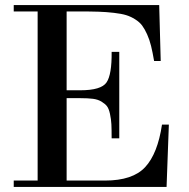

<svg xmlns="http://www.w3.org/2000/svg" viewBox="-20 -735 744 755"><path d="M128 -25V-690H34V-715H606L612 -495H586Q580 -530 574 -554.5Q568 -579 558.5 -600Q549 -621 539 -634.5Q529 -648 511.5 -659Q494 -670 476 -675.5Q458 -681 428 -684.5Q398 -688 367 -689Q336 -690 290 -690H242V-380H296Q378 -380 399 -411Q420 -442 419 -531H449V-191H419Q419 -227 418 -246.5Q417 -266 412.5 -287Q408 -308 400.5 -317.5Q393 -327 379 -335.5Q365 -344 345.5 -346.5Q326 -349 296 -349H242V-25H393Q502 -25 551 -78Q600 -131 617 -245H644L635 0H34V-25Z"/></svg>

Font: Justus
Style: Versalitas
Weight: 400
Version: Version 001.001